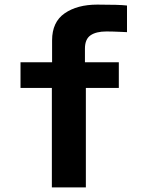

<svg xmlns="http://www.w3.org/2000/svg" viewBox="-20 -813 640 833"><path d="M205 -431.5H69V-543H206V-638Q206 -717.5 260.5 -755.2Q315 -793 402.5 -793Q499.5 -793 531 -789V-673.5L510 -674.5Q468 -676.5 442 -676.5Q397 -676.5 372.8 -659.8Q348.5 -643 348.5 -602V-543H495.5V-431.5H352.5V0H205Z"/></svg>

Font: JuliaMono ExtraBold
Style: Regular
Weight: 800
Monospace: yes
Designer: cormullion
Foundry: corm
Version: Version 0.055; ttfautohint (v1.8.4)